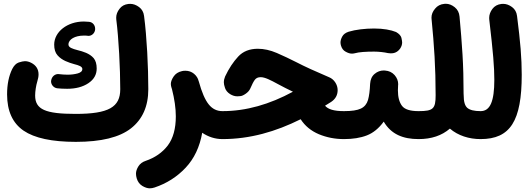

<svg xmlns="http://www.w3.org/2000/svg" viewBox="-20 -686 2812 1019"><path d="M484.9 -529.3V-533.7C484.9 -551.3 472.7 -568.8 451.7 -570.3C440.4 -571.3 431.6 -571.8 424.8 -571.8C337.4 -571.8 267.6 -517.1 267.6 -449.2C267.6 -424.8 273.4 -405.8 285.2 -392.6C308.6 -365.2 344.7 -354 373.5 -345.7C398.4 -339.4 417 -333 417 -319.8C417 -308.6 408.7 -300.8 392.6 -296.4C376.5 -292 358.4 -289.6 338.9 -289.6C322.8 -289.6 307.1 -291 293.9 -292.5C292.5 -293 290.5 -293 288.6 -293C271.5 -293 254.9 -280.3 251.5 -258.8C251 -257.3 251 -255.4 251 -253.9C251 -236.8 264.6 -219.2 284.7 -217.3C298.8 -215.8 316.4 -214.8 336.4 -214.8C381.8 -214.8 419.4 -224.6 449.2 -244.6C478.5 -264.2 493.2 -290 493.2 -322.3C493.2 -346.2 487.8 -364.3 477.1 -377.4C455.1 -402.8 420.9 -412.6 391.6 -419.9C364.3 -427.2 343.3 -433.6 343.3 -449.7C343.3 -477.5 378.4 -497.1 424.8 -497.1H435.1C438.5 -497.1 441.4 -496.6 444.8 -496.1C446.3 -495.6 448.2 -495.6 449.7 -495.6C466.8 -495.6 482.9 -509.3 484.9 -529.3ZM17.6 -185.1C17.6 -96.7 46.9 -32.7 105 7.3C163.1 46.9 255.4 66.9 382.8 66.9C516.6 66.9 614.3 43 675.3 -4.9C736.3 -52.7 767.1 -122.1 767.1 -212.4C767.1 -329.6 759.3 -490.2 744.6 -601.1C742.2 -621.1 733.4 -637.2 718.3 -648.4C703.1 -659.7 687.5 -665.5 671.4 -665.5C668 -665.5 664.6 -665.5 661.1 -665C641.1 -662.6 625.5 -654.3 614.3 -639.2C602.5 -624 596.7 -608.4 596.7 -592.3C596.7 -588.9 596.7 -585.4 597.2 -582C609.9 -483.4 618.2 -322.3 618.2 -212.4C618.2 -117.7 557.1 -81.5 381.3 -81.5C220.7 -81.5 166.5 -105 166.5 -179.2C166.5 -201.2 171.4 -232.9 177.7 -252.9C182.1 -267.1 184.6 -279.8 184.6 -291C184.6 -318.8 171.4 -339.8 145 -353C134.3 -358.4 123.5 -361.3 112.3 -361.3C104.5 -361.3 93.8 -358.9 79.6 -354.5C65.4 -349.6 54.2 -337.9 44.9 -319.8C26.9 -283.2 17.6 -238.3 17.6 -185.1Z M890.6 -219.2 892.6 -213.4C906.2 -159.7 913.1 -111.3 913.1 -68.4C913.1 -3.4 898.9 48.3 870.6 85.9C841.8 123.5 802.7 150.9 752.4 168C736.3 173.3 723.6 182.6 714.8 196.3C706.1 210 701.7 223.1 701.7 235.8C701.7 243.7 703.1 252 705.6 260.7C710.9 278.8 721.2 292 735.4 300.8C749.5 309.1 762.7 313.5 774.9 313.5C783.2 313.5 791.5 312 800.3 309.1C864.7 287.6 919.9 252.4 965.3 204.1C1010.7 155.8 1040 93.8 1053.2 18.6C1085 40 1121.1 52.2 1160.2 52.2H1160.6C1181.2 52.2 1198.7 44.9 1212.9 30.3C1227.1 15.6 1234.4 -2 1234.4 -22C1234.4 -42.5 1227.1 -60.1 1212.9 -74.7C1198.7 -88.9 1181.2 -96.2 1160.6 -96.2H1160.2C1131.3 -96.2 1106.9 -107.9 1087.9 -131.8C1068.4 -155.8 1050.8 -196.3 1035.2 -253.4C1034.7 -254.4 1034.7 -255.4 1034.2 -255.9C1030.8 -270.5 1022.9 -283.2 1009.8 -294.4C996.6 -305.2 981.4 -310.5 964.4 -310.5H962.9C957 -310.5 951.2 -310.1 945.8 -308.6C925.8 -304.2 911.1 -294.4 901.4 -279.8C891.6 -265.1 886.7 -252 886.7 -240.2C886.7 -233.4 888.2 -226.6 890.6 -219.2Z M1348.6 -427.2C1304.7 -427.2 1270 -413.6 1244.1 -385.7C1218.3 -357.9 1194.8 -322.8 1174.8 -280.3C1170.4 -270 1168 -259.3 1168 -249C1168 -241.7 1169.9 -231.4 1174.3 -218.8C1178.7 -206.1 1187.5 -195.3 1201.2 -186.5C1213.9 -178.7 1226.6 -174.8 1239.3 -174.8C1241.2 -174.8 1246.6 -175.3 1254.9 -175.8C1263.2 -176.3 1272.9 -180.7 1284.7 -189C1296.4 -197.3 1304.2 -206.5 1308.6 -216.8C1317.9 -238.8 1326.2 -254.4 1333 -263.2C1339.8 -272 1350.1 -276.4 1363.3 -276.4C1386.2 -276.4 1415.5 -261.2 1455.1 -239.7C1480.5 -225.6 1506.8 -212.9 1534.7 -199.2C1411.1 -132.3 1287.1 -96.2 1160.6 -96.2C1140.1 -96.2 1122.6 -88.9 1107.9 -74.2C1093.3 -59.1 1085.9 -42 1085.9 -22C1085.9 -2 1093.3 15.1 1107.9 30.3C1122.6 44.9 1140.1 52.2 1160.6 52.2C1307.1 52.2 1443.4 12.7 1575.7 -53.2C1598.6 -17.6 1630.9 8.8 1672.4 26.4C1713.9 43.5 1757.8 52.2 1805.2 52.2H1805.7C1826.2 52.2 1843.8 44.9 1857.9 30.3C1872.1 15.6 1879.4 -2 1879.4 -22C1879.4 -42.5 1872.1 -60.1 1857.9 -74.7C1843.8 -88.9 1826.2 -96.2 1805.7 -96.2H1805.2C1752 -96.2 1721.2 -106 1705.1 -125C1715.8 -131.3 1726.6 -138.2 1737.3 -145C1760.3 -160.2 1772 -181.2 1772 -208C1772 -236.8 1752.9 -265.6 1727.1 -275.9C1655.3 -306.6 1597.7 -332.5 1552.7 -356C1518.6 -373.5 1483.9 -389.6 1449.2 -404.8C1414.1 -419.9 1380.4 -427.2 1348.6 -427.2Z M1731 -22C1731 -2 1738.3 15.6 1752.9 30.3C1768.1 44.9 1785.6 52.2 1805.7 52.2C1852.1 52.2 1892.6 45.9 1926.8 32.7C1960.9 19.5 1990.7 -4.9 2016.6 -40.5C2055.7 26.4 2118.7 52.2 2201.2 52.2H2201.7C2222.2 52.2 2239.7 44.9 2253.9 30.3C2268.1 15.6 2275.4 -2 2275.4 -22C2275.4 -42.5 2268.1 -60.1 2253.9 -74.7C2239.7 -88.9 2222.2 -96.2 2201.7 -96.2H2201.2C2156.7 -96.2 2127.4 -105.5 2113.3 -124.5C2099.1 -143.6 2091.8 -170.9 2091.8 -206.5C2091.8 -214.8 2092.3 -223.6 2092.8 -232.9C2093.3 -235.4 2093.3 -237.3 2093.3 -239.3C2093.3 -256.8 2086.9 -272.9 2074.2 -287.6C2061 -302.2 2044.4 -310.1 2023.9 -311.5C2021.5 -312 2019.5 -312 2017.1 -312C1999 -312 1982.9 -306.2 1968.3 -293.9C1953.6 -281.7 1945.8 -264.2 1944.3 -241.2C1942.9 -205.1 1939 -176.3 1933.1 -155.3C1926.8 -134.3 1914.6 -119.1 1895.5 -109.9C1876.5 -100.6 1846.7 -96.2 1805.7 -96.2C1785.6 -96.2 1768.1 -88.9 1752.9 -74.7C1738.3 -60.1 1731 -42.5 1731 -22ZM1789.6 -444.3C1793.9 -429.2 1802.2 -418 1814.5 -411.6C1826.7 -404.8 1837.4 -401.4 1847.2 -401.4C1852.5 -401.4 1857.4 -401.9 1862.8 -403.3C1884.8 -409.7 1921.9 -412.1 1965.3 -412.1C1990.2 -412.1 2019.5 -408.7 2038.6 -404.3C2043.9 -403.3 2048.8 -402.8 2053.7 -402.8C2067.9 -402.8 2087.9 -405.8 2104 -428.7C2110.8 -439 2114.3 -449.7 2114.3 -460.9C2114.3 -465.8 2112.8 -474.1 2110.4 -485.4C2107.4 -496.6 2098.1 -506.8 2082 -516.1C2054.7 -527.3 2014.6 -534.7 1965.3 -534.7C1918 -534.7 1866.7 -528.8 1830.1 -517.6C1814 -512.2 1802.7 -503.9 1796.4 -492.2C1790 -480.5 1787.1 -469.7 1787.1 -460.4C1787.1 -455.1 1788.1 -449.7 1789.6 -444.3Z M2127.4 -22C2127.4 -2 2134.8 15.6 2149.4 30.3C2164.1 44.9 2181.6 52.2 2201.7 52.2C2269.5 52.2 2324.7 33.7 2367.7 -3.4C2411.1 33.7 2469.2 52.2 2530.3 52.2H2530.8C2551.3 52.2 2568.8 44.9 2583 30.3C2597.2 15.6 2604.5 -2 2604.5 -22C2604.5 -42.5 2597.2 -60.1 2583 -74.7C2568.8 -88.9 2551.3 -96.2 2530.8 -96.2H2530.3C2496.6 -96.2 2473.6 -102.1 2460.4 -113.3C2447.3 -124.5 2440.9 -146.5 2440.9 -180.2C2440.9 -183.1 2440.9 -186 2440.4 -189C2440.4 -263.7 2438.5 -333.5 2434.6 -397.9C2430.7 -461.9 2425.3 -528.8 2418.9 -598.1C2417 -618.7 2408.7 -635.3 2393.6 -647.5C2378.4 -659.7 2362.8 -666 2345.7 -666C2343.3 -666 2340.3 -666 2337.9 -665.5C2317.9 -663.6 2301.3 -655.3 2289.1 -640.1C2276.4 -625 2270 -609.4 2270 -592.3C2270 -589.8 2270 -586.9 2270.5 -584.5C2284.2 -443.8 2292 -330.6 2292 -180.2C2292 -108.4 2278.8 -96.2 2201.7 -96.2C2181.6 -96.2 2164.1 -88.9 2149.4 -74.7C2134.8 -60.1 2127.4 -42.5 2127.4 -22Z M2456.5 -22C2456.5 -2 2463.9 15.6 2478.5 30.3C2493.2 44.9 2510.7 52.2 2530.8 52.2C2688.5 52.2 2749 -44.4 2749 -289.1C2749 -332.5 2747.1 -378.4 2743.2 -426.8C2739.3 -474.6 2732.9 -532.7 2724.1 -601.1C2721.7 -621.1 2712.9 -637.2 2697.8 -648.4C2682.6 -659.7 2667 -665.5 2650.9 -665.5C2647.5 -665.5 2644 -665.5 2640.6 -665C2620.6 -662.6 2604.5 -653.8 2593.3 -638.7C2582 -623.5 2576.2 -607.4 2576.2 -590.8C2576.2 -587.9 2576.2 -585 2576.7 -581.5C2597.2 -407.2 2603.5 -330.1 2603.5 -262.2C2603.5 -148.4 2581.5 -96.2 2530.8 -96.2C2510.7 -96.2 2493.2 -88.9 2478.5 -74.7C2463.9 -60.1 2456.5 -42.5 2456.5 -22Z"/></svg>

Font: Mikhak ExtraBold
Style: Regular
Weight: 800
Designer: Amin Abedi
Version: Version 3.2